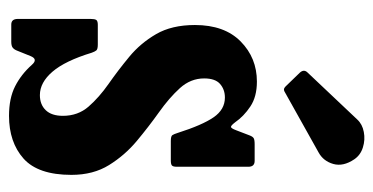

<svg xmlns="http://www.w3.org/2000/svg" viewBox="-221 -592 828 426"><g transform="rotate(90 193.0 -379.0)"><path d="M275 -359Q257.5 -414 240.2 -439Q223 -464 196.5 -464Q178.5 -464 166.2 -453.2Q154 -442.5 154 -418Q154 -388 175.5 -364.2Q197 -340.5 229 -317.8Q261 -295 292.8 -268.5Q324.5 -242 346.2 -207Q368 -172 368 -123.5Q368 -49.5 331.8 -17.2Q295.5 15 237 15Q198 15 171.5 1.5Q145 -12 124 -35.5Q111.5 -50 104.5 -33L92 -2Q89.5 4 85.5 7Q81.5 10 72.5 10H34.5Q22 10 22 -4.5V-166Q22 -175 24.2 -178.5Q26.5 -182 35 -182H79Q89 -182 91.8 -178.8Q94.5 -175.5 97 -168.5Q115 -109.5 139 -81.5Q163 -53.5 191 -53.5Q212 -53.5 224.5 -66.5Q237 -79.5 237 -104.5Q237 -138 216.5 -161.5Q196 -185 166 -206Q136 -227 106 -251.8Q76 -276.5 55.8 -311.2Q35.5 -346 35.5 -397.5Q35.5 -463 72 -499Q108.5 -535 161 -535Q194.5 -535 216.2 -520.5Q238 -506 251.5 -486.5Q258 -478 261.2 -477.5Q264.5 -477 269 -489L280.5 -519Q283 -525.5 286.5 -527.8Q290 -530 300 -530H337Q350 -530 350 -516V-357.5Q350 -349 347.2 -346.5Q344.5 -344 336 -344H293Q282 -344 279.8 -347.5Q277.5 -351 275 -359ZM170 -600.5 141 -630.5Q133 -639.5 141 -647.5L245 -757.5Q255.5 -769 272.8 -772.2Q290 -775.5 307 -770.2Q324 -765 333.5 -751Q350 -726.5 343.8 -704.5Q337.5 -682.5 318.5 -672L188 -599Q182 -595 178.5 -595Q175 -595 170 -600.5Z"/></g></svg>

Font: Besley* Condensed Semi
Style: Regular
Weight: 600
Width: 3
Designer: Owen Earl
Foundry: indestructible type*
Version: Version 3.000; ttfautohint (v1.8.3)